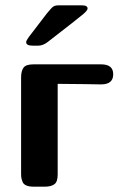

<svg xmlns="http://www.w3.org/2000/svg" viewBox="-20 -699 458 719"><path d="M59 -49V-409Q59 -433 68 -445.5Q77 -458 105 -458H359Q404 -458 404 -421Q404 -383 359 -383H354Q348 -383 296 -384Q244 -385 196 -385V-45Q196 -18 183.5 -9Q171 0 149 0H105Q89 0 78.5 -4.5Q68 -9 64.5 -18Q61 -27 60 -33Q59 -39 59 -49ZM78 -541Q78 -547 88 -560.5Q98 -574 155 -648Q172 -669 179 -674Q186 -679 199 -679H287Q308 -679 308 -667Q308 -660 291 -645.5Q274 -631 159 -542Q141 -528 123 -528H103Q78 -528 78 -541Z"/></svg>

Font: CMU Sans Serif
Style: Bold
Weight: 700
Version: Version 0.7.0